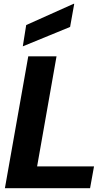

<svg xmlns="http://www.w3.org/2000/svg" viewBox="-20 -999 565 1019"><path d="M6 0 130 -700H280L177 -116H479L458 0ZM101 -753 119 -866 371 -979H374L352 -856Z"/></svg>

Font: DM Sans 36pt Black
Style: Italic
Weight: 900
Italic angle: -10°
Designer: Colophon Foundry, Jonny Pinhorn
Foundry: Colophon Foundry
Version: Version 4.004;gftools[0.9.30]